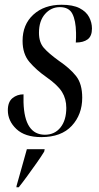

<svg xmlns="http://www.w3.org/2000/svg" viewBox="-20 -567 418 808"><path d="M154 10Q85 10 49 -24Q13 -58 13 -103Q13 -138 32.5 -154Q52 -170 79 -170V-136Q83 0 169 0Q210 0 234.5 -30.5Q259 -61 259 -113Q259 -151 241 -180Q223 -209 176 -242Q133 -272 104 -306Q75 -340 75 -395Q75 -464 120.5 -505.5Q166 -547 239 -547Q287 -547 315 -532.5Q343 -518 355 -495Q367 -472 367 -447Q367 -415 349 -401.5Q331 -388 299 -388Q300 -399 300 -409Q300 -419 300 -429Q299 -481 284.5 -509Q270 -537 232 -537Q195 -537 169.5 -508Q144 -479 144 -429Q144 -389 164.5 -365.5Q185 -342 228 -311Q275 -279 300.5 -246.5Q326 -214 326 -156Q326 -85 282 -37.5Q238 10 154 10ZM50 214Q61 175 72 136Q83 97 93 61H168L166 71Q154 91 134.5 118.5Q115 146 95 173.5Q75 201 59 221H49Z"/></svg>

Font: Noto Serif Display ExtraCondensed
Style: Italic
Weight: 400
Width: 2
Italic angle: -12°
Designer: Monotype Design Team
Foundry: Monotype Imaging Inc.
Version: Version 2.009